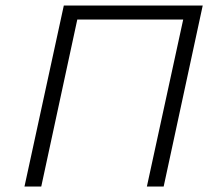

<svg xmlns="http://www.w3.org/2000/svg" viewBox="-20 -678 774 698"><path d="M575 0H514L646 -607H261L130 0H69L212 -658H717Z"/></svg>

Font: Ysabeau Infant Semilight
Style: Italic
Weight: 300
Italic angle: -12°
Designer: Christian Thalmann (Catharsis Fonts)
Version: Version 0.003